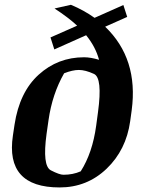

<svg xmlns="http://www.w3.org/2000/svg" viewBox="-20 -783 611 813"><path d="M251.5 -472.7Q201.2 -384.8 185.5 -274.4L177.2 -216.3Q158.7 -80.6 195.3 -61.8Q231.9 -43 248.5 -43Q289.1 -43 321.8 -57.6Q371.6 -135.7 387.2 -250.5L395 -308.6Q414.6 -453.1 377.9 -470Q341.3 -486.8 314 -486.8Q287.1 -486.8 251.5 -472.7ZM335.9 -540.5Q363.8 -540.5 399.4 -529.8Q384.8 -584.5 344.7 -633.8L210 -573.7L193.8 -624.5L306.6 -674.3Q270 -708.5 210.9 -747.1L280.3 -762.7Q335.4 -739.7 380.4 -707.5L502.4 -761.7L518.6 -711.4L425.3 -669.9Q566.9 -534.2 537.6 -315.9L531.2 -269.5Q514.2 -147.9 431.4 -68.6Q348.6 10.7 232.4 10.7Q1.5 10.7 34.7 -209.5L41.5 -254.9Q62.5 -393.1 143.8 -466.8Q225.1 -540.5 335.9 -540.5Z"/></svg>

Font: NoticiaText-BoldItalic
Style: Bold Italic
Weight: 700
Italic angle: -8°
Designer: JM Sole
Foundry: JM Sole
Version: Version 1.003